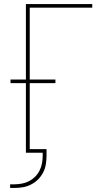

<svg xmlns="http://www.w3.org/2000/svg" viewBox="-20 -755 540 949"><path d="M30 174V156H51Q69 156 88 152.5Q107 149 123.5 140.5Q140 132 153.5 118.5Q167 105 175.5 88Q184 71 187.5 52.5Q191 34 191 15V0H108V-344H32V-362H108V-735H436V-717H127V-362H254V-344H127V-18H210V15Q210 36 206.5 57.5Q203 79 193 98Q183 117 168 132Q153 147 133.5 157Q114 167 93 170.5Q72 174 51 174Z"/></svg>

Font: Iosevka SS04 Thin
Style: Regular
Weight: 100
Monospace: yes
Designer: Belleve Invis
Foundry: Belleve Invis
Version: Version 19.0.0; ttfautohint (v1.8.4)